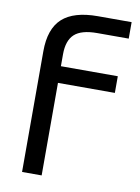

<svg xmlns="http://www.w3.org/2000/svg" viewBox="-86 -596 646 886"><g transform="rotate(10 236.5 -153.5)"><path d="M80.1 230.5V-335Q80.1 -440.4 133.8 -489.3Q187.5 -538.1 299.8 -538.1H458V-460.9H310.5Q236.3 -460.9 204.1 -431.2Q171.9 -401.4 171.9 -336.9V-281.2H438.5V-203.1H171.9V230.5Z"/></g></svg>

Font: Gothic A1 Medium
Style: Regular
Weight: 500
Designer: HanYang I&C Co.,Ltd.
Foundry: HanYang I&C Co.,Ltd.
Version: Version 2.50